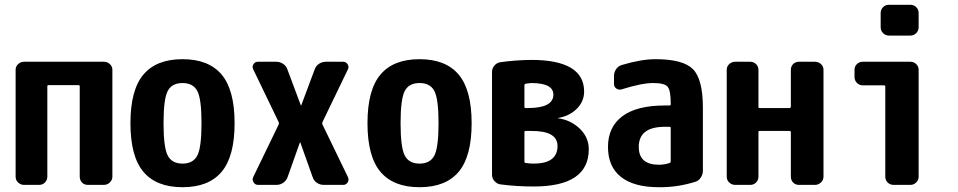

<svg xmlns="http://www.w3.org/2000/svg" viewBox="-20 -780 4040 810"><path d="M418 -519.5Q432.6 -519.5 443.4 -509.8Q454.1 -500 454.1 -485.4V-35.2Q454.1 -20.5 443.4 -10.3Q432.6 0 418 0H350.6Q335.9 0 326.2 -9.8Q316.4 -19.5 316.4 -35.2V-416Q316.4 -420.9 310.5 -420.9H184.6Q179.7 -420.9 179.7 -416V-35.2Q179.7 -20.5 169.9 -10.3Q160.2 0 144.5 0H82Q67.4 0 56.6 -9.8Q45.9 -19.5 45.9 -35.2V-485.4Q45.9 -500 56.6 -509.8Q67.4 -519.5 82 -519.5Z M687.5 -124Q705.1 -89.8 750 -89.8Q794.9 -89.8 812.5 -124Q830.1 -158.2 830.1 -260.3Q830.1 -362.3 812.5 -396Q794.9 -429.7 750 -429.7Q705.1 -429.7 687.5 -396Q669.9 -362.3 669.9 -260.3Q669.9 -158.2 687.5 -124ZM585 -465.3Q639.6 -530.3 750 -530.3Q860.4 -530.3 915 -465.3Q969.7 -400.4 969.7 -260.3Q969.7 -120.1 915 -55.2Q860.4 9.8 750 9.8Q639.6 9.8 585 -55.2Q530.3 -120.1 530.3 -260.3Q530.3 -400.4 585 -465.3Z M1448.2 -488.3 1339.8 -263.7Q1338.9 -259.8 1339.8 -255.9L1448.2 -32.2Q1453.1 -21.5 1446.8 -10.7Q1440.4 0 1427.7 0H1345.7Q1330.1 0 1316.9 -8.8Q1303.7 -17.6 1298.8 -33.2L1247.1 -178.7Q1247.1 -179.7 1246.1 -179.7Q1245.1 -179.7 1245.1 -178.7L1193.4 -33.2Q1188.5 -18.6 1175.3 -9.3Q1162.1 0 1146.5 0H1068.4Q1056.6 0 1049.8 -10.7Q1043 -21.5 1047.9 -32.2L1156.2 -255.9Q1157.2 -259.8 1156.2 -263.7L1047.9 -488.3Q1043 -499 1049.3 -509.3Q1055.7 -519.5 1068.4 -519.5H1145.5Q1161.1 -519.5 1174.3 -510.7Q1187.5 -502 1192.4 -487.3L1249 -335.9Q1249 -335 1250 -335Q1251 -335 1251 -335.9L1307.6 -487.3Q1312.5 -502 1325.7 -510.7Q1338.9 -519.5 1355.5 -519.5H1427.7Q1439.5 -519.5 1446.3 -509.3Q1453.1 -499 1448.2 -488.3Z M1687.5 -124Q1705.1 -89.8 1750 -89.8Q1794.9 -89.8 1812.5 -124Q1830.1 -158.2 1830.1 -260.3Q1830.1 -362.3 1812.5 -396Q1794.9 -429.7 1750 -429.7Q1705.1 -429.7 1687.5 -396Q1669.9 -362.3 1669.9 -260.3Q1669.9 -158.2 1687.5 -124ZM1585 -465.3Q1639.6 -530.3 1750 -530.3Q1860.4 -530.3 1915 -465.3Q1969.7 -400.4 1969.7 -260.3Q1969.7 -120.1 1915 -55.2Q1860.4 9.8 1750 9.8Q1639.6 9.8 1585 -55.2Q1530.3 -120.1 1530.3 -260.3Q1530.3 -400.4 1585 -465.3Z M2231.4 -89.8Q2332 -89.8 2332 -164.1Q2332 -228.5 2220.7 -227.5H2197.3Q2192.4 -227.5 2192.4 -222.7V-98.6Q2192.4 -92.8 2196.3 -92.8Q2211.9 -89.8 2231.4 -89.8ZM2192.4 -420.9V-329.1Q2192.4 -324.2 2197.3 -324.2H2207Q2314.5 -324.2 2314.5 -380.9Q2314.5 -429.7 2220.7 -429.7Q2217.8 -429.7 2197.3 -426.8Q2192.4 -424.8 2192.4 -420.9ZM2334 -281.2Q2388.7 -273.4 2426.3 -236.8Q2463.9 -200.2 2463.9 -150.4Q2463.9 6.8 2231.4 6.8Q2160.2 6.8 2091.8 -2Q2077.1 -3.9 2066.4 -15.6Q2055.7 -27.3 2055.7 -43V-476.6Q2055.7 -491.2 2065.9 -503.4Q2076.2 -515.6 2090.8 -517.6Q2154.3 -526.4 2220.7 -527.3Q2443.4 -527.3 2444.3 -394.5Q2444.3 -351.6 2413.1 -320.8Q2381.8 -290 2334 -282.2Q2333 -282.2 2333 -281.2Z M2809.6 -99.6V-240.2Q2809.6 -245.1 2804.7 -245.1H2785.2Q2674.8 -245.1 2674.8 -160.2Q2674.8 -85 2759.8 -85Q2784.2 -85 2805.7 -92.8Q2809.6 -93.8 2809.6 -99.6ZM2745.1 -530.3Q2862.3 -530.3 2903.8 -487.8Q2945.3 -445.3 2945.3 -325.2V-59.6Q2945.3 -43.9 2936 -30.3Q2926.8 -16.6 2912.1 -12.7Q2836.9 10.7 2759.8 9.8Q2654.3 9.8 2599.6 -33.7Q2544.9 -77.1 2544.9 -160.2Q2544.9 -244.1 2605.5 -289.6Q2666 -335 2785.2 -335H2804.7Q2809.6 -335 2809.6 -339.8V-344.7Q2809.6 -396.5 2797.4 -413.1Q2785.2 -429.7 2735.4 -429.7Q2687.5 -429.7 2603.5 -403.3Q2590.8 -399.4 2580.6 -406.2Q2570.3 -413.1 2570.3 -425.8V-460Q2570.3 -475.6 2579.6 -488.8Q2588.9 -502 2603.5 -505.9Q2685.5 -530.3 2745.1 -530.3Z M3418 -519.5Q3432.6 -519.5 3443.4 -509.8Q3454.1 -500 3454.1 -485.4V-35.2Q3454.1 -20.5 3443.4 -10.3Q3432.6 0 3418 0H3350.6Q3335.9 0 3326.2 -9.8Q3316.4 -19.5 3316.4 -35.2V-222.7Q3316.4 -227.5 3310.5 -227.5H3184.6Q3179.7 -227.5 3179.7 -222.7V-35.2Q3179.7 -20.5 3169.9 -10.3Q3160.2 0 3144.5 0H3082Q3067.4 0 3056.6 -9.8Q3045.9 -19.5 3045.9 -35.2V-485.4Q3045.9 -500 3056.6 -509.8Q3067.4 -519.5 3082 -519.5H3144.5Q3159.2 -519.5 3169.4 -509.8Q3179.7 -500 3179.7 -485.4V-329.1Q3179.7 -324.2 3184.6 -324.2H3310.5Q3315.4 -324.2 3316.4 -329.1V-485.4Q3316.4 -500 3326.2 -509.8Q3335.9 -519.5 3350.6 -519.5Z M3820.3 -519.5Q3835 -519.5 3845.2 -509.8Q3855.5 -500 3855.5 -485.4V-35.2Q3855.5 -20.5 3845.2 -10.3Q3835 0 3820.3 0H3750Q3735.4 0 3725.1 -9.8Q3714.8 -19.5 3714.8 -35.2V-415Q3714.8 -419.9 3710 -419.9H3620.1Q3605.5 -419.9 3595.2 -430.2Q3585 -440.4 3585 -455.1V-485.4Q3585 -500 3595.2 -509.8Q3605.5 -519.5 3620.1 -519.5ZM3820.3 -759.8Q3835 -759.8 3845.2 -750Q3855.5 -740.2 3855.5 -724.6V-665Q3855.5 -650.4 3845.2 -640.1Q3835 -629.9 3820.3 -629.9H3730.5Q3715.8 -629.9 3705.6 -640.1Q3695.3 -650.4 3695.3 -665V-724.6Q3695.3 -739.3 3705.1 -749.5Q3714.8 -759.8 3730.5 -759.8Z"/></svg>

Font: Rounded-L Mgen+ 1mn bold
Style: Bold
Weight: 700
Designer: [Source Han Sans]
Ryoko NISHIZUKA  (kana & ideographs); Paul D. Hunt (Latin, Greek & Cyrillic); Wenlong ZHANG  (bopomofo
Version: Version 1.059.20150602